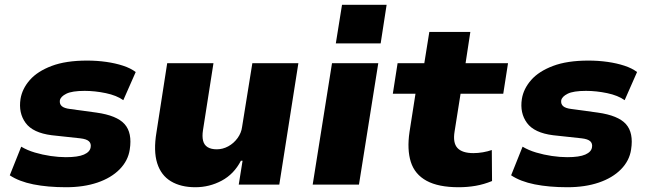

<svg xmlns="http://www.w3.org/2000/svg" viewBox="-20 -774 2715 805"><path d="M257 11Q180 11 120 -1Q60 -13 21 -39L69 -159Q94 -144 126 -134.5Q158 -125 192 -120Q226 -115 256 -115Q307 -115 332 -126Q357 -137 360 -156Q363 -172 353 -181.5Q343 -191 317 -194L197 -207Q118 -217 87.5 -258.5Q57 -300 66 -359Q73 -402 105 -438.5Q137 -475 196.5 -497.5Q256 -520 345 -520Q387 -520 425.5 -514.5Q464 -509 496 -498.5Q528 -488 549 -472L497 -354Q469 -374 423.5 -383.5Q378 -393 335 -393Q282 -393 258 -381Q234 -369 231 -353Q229 -338 239 -329Q249 -320 274 -317L384 -302Q470 -290 502.5 -253.5Q535 -217 524 -147Q517 -100 481.5 -64Q446 -28 388.5 -8.5Q331 11 257 11Z M799 11Q738 11 696.5 -14Q655 -39 639 -90Q623 -141 636 -219L681 -509H875L831 -228Q827 -202 831.5 -184Q836 -166 850.5 -157Q865 -148 889 -148Q914 -148 937 -160.5Q960 -173 976 -195Q992 -217 995 -242L1038 -509H1231L1151 0H981L997 -100H990Q961 -44 909.5 -16.5Q858 11 799 11Z M1388 -592 1414 -754H1601L1576 -592ZM1291 0 1372 -509H1566L1485 0Z M1903 11Q1818 11 1768.5 -16Q1719 -43 1702.5 -95Q1686 -147 1697 -221L1722 -381H1627L1647 -509H1759L1780 -640H1952L1932 -509H2110L2090 -381H1911L1886 -223Q1878 -175 1898 -153.5Q1918 -132 1965 -132Q1984 -132 2004.5 -135.5Q2025 -139 2042 -145L2043 -15Q2009 -1 1974.5 5Q1940 11 1903 11Z M2359 11Q2282 11 2222 -1Q2162 -13 2123 -39L2171 -159Q2196 -144 2228 -134.5Q2260 -125 2294 -120Q2328 -115 2358 -115Q2409 -115 2434 -126Q2459 -137 2462 -156Q2465 -172 2455 -181.5Q2445 -191 2419 -194L2299 -207Q2220 -217 2189.5 -258.5Q2159 -300 2168 -359Q2175 -402 2207 -438.5Q2239 -475 2298.5 -497.5Q2358 -520 2447 -520Q2489 -520 2527.5 -514.5Q2566 -509 2598 -498.5Q2630 -488 2651 -472L2599 -354Q2571 -374 2525.5 -383.5Q2480 -393 2437 -393Q2384 -393 2360 -381Q2336 -369 2333 -353Q2331 -338 2341 -329Q2351 -320 2376 -317L2486 -302Q2572 -290 2604.5 -253.5Q2637 -217 2626 -147Q2619 -100 2583.5 -64Q2548 -28 2490.5 -8.5Q2433 11 2359 11Z"/></svg>

Font: Nunito Sans 6pt Black
Style: Italic
Weight: 900
Italic angle: -9°
Version: Version 3.101;gftools[0.9.27]